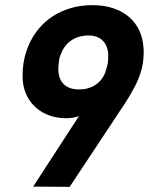

<svg xmlns="http://www.w3.org/2000/svg" viewBox="-20 -726 579 747"><path d="M538 -543C531 -644 454 -706 340 -706C224 -706 133 -647 91 -549C82 -527 75 -504 71 -478C69 -462 68 -448 68 -435C68 -425 68 -416 69 -407C79 -324 144 -266 238 -266C256 -266 272 -269 287 -274L109 0L251 1L451 -301C465 -321 488 -357 508 -396C522 -425 531 -451 536 -480C538 -494 539 -508 539 -521C539 -528 539 -536 538 -543ZM390 -445C373 -401 335 -378 288 -378C236 -378 207 -406 207 -457C207 -466 208 -474 209 -484C210 -496 213 -508 218 -518C235 -563 275 -588 325 -588C369 -588 397 -562 401 -518C401 -507 401 -495 400 -484C397 -464 390 -449 390 -445Z"/></svg>

Font: Arthouse Owned
Style: Bold Italic
Weight: 700
Italic angle: -10°
Designer: Jeremy Tribby
Foundry: Tribby Type
Version: Version 1.000;PS 001.000;hotconv 1.0.88;makeotf.lib2.5.64775